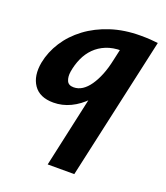

<svg xmlns="http://www.w3.org/2000/svg" viewBox="-133 -521 781 902"><g transform="rotate(20 257.5 -70.0)"><path d="M211 289 317 -194 402 -277Q387 -211 360 -158.5Q333 -106 297.5 -69Q262 -32 221 -12.5Q180 7 136 7Q67 7 37 -37Q7 -81 20 -151Q31 -207 63.5 -257.5Q96 -308 147.5 -346.5Q199 -385 266.5 -407Q334 -429 414 -429Q444 -429 464.5 -427.5Q485 -426 502 -424L344 289ZM201 -93Q224 -93 244 -106Q264 -119 281 -143.5Q298 -168 311.5 -201.5Q325 -235 334 -278L356 -377L406 -327Q393 -330 380.5 -331Q368 -332 355 -332Q311 -332 278 -318.5Q245 -305 221.5 -281.5Q198 -258 183.5 -226Q169 -194 163 -157Q159 -131 167 -112Q175 -93 201 -93Z"/></g></svg>

Font: Ysabeau Office ExtraBold
Style: Italic
Weight: 800
Italic angle: -12°
Designer: Christian Thalmann (Catharsis Fonts)
Version: Version 2.001;gftools[0.9.30]; featfreeze: tnum,lnum,ss02